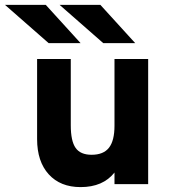

<svg xmlns="http://www.w3.org/2000/svg" viewBox="-80 -752 701 784"><path d="M249 12Q166.5 12 119 -40.2Q71.5 -92.5 71.5 -184V-511H209V-240.5Q209 -176 228.8 -148Q248.5 -120 294 -120Q342.5 -120 365 -148.8Q387.5 -177.5 387.5 -238.5V-511H525V0H387.5V-47.5Q340.5 12 249 12ZM118.5 -576 -59.5 -732H107L249 -576ZM341.5 -576 163.5 -732H330L472 -576Z"/></svg>

Font: Overpass ExtraBold
Style: Regular
Weight: 800
Designer: Delve Withrington, Dave Bailey, Thomas Jockin
Foundry: Delve Fonts LLC
Version: Version 4.000; ttfautohint (v1.8.3)